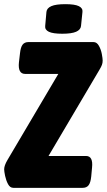

<svg xmlns="http://www.w3.org/2000/svg" viewBox="-23 -902 513 922"><path d="M41 0Q25 0 15.5 -18Q6 -36 1.5 -57.5Q-3 -79 -3 -89Q-3 -107 13 -134L257 -547H98Q62 -547 68 -603L73 -646Q76 -675 85.5 -687.5Q95 -700 114 -700H426Q442 -700 452 -682Q462 -664 466 -642.5Q470 -621 470 -611Q470 -600 466.5 -590.5Q463 -581 454 -566L210 -153H390Q425 -153 419 -97L415 -54Q412 -25 402.5 -12.5Q393 0 374 0ZM276 -740Q231 -740 211.5 -749.5Q192 -759 194 -777L200 -845Q202 -863 223.5 -872.5Q245 -882 291 -882Q336 -882 355.5 -872.5Q375 -863 373 -845L366 -777Q364 -759 342.5 -749.5Q321 -740 276 -740Z"/></svg>

Font: Asap Condensed Condensed ExtraBold
Style: Italic
Weight: 800
Width: 3
Italic angle: -6°
Designer: Pablo Cosgaya
Foundry: Omnibus-Type
Version: Version 3.001; ttfautohint (v1.8.4.7-5d5b)